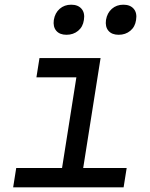

<svg xmlns="http://www.w3.org/2000/svg" viewBox="-20 -797 640 817"><path d="M36 0 49 -82H244L305 -468H135L148 -550H408L334 -82H519L506 0ZM485 -649Q456 -649 441.5 -666Q427 -683 431 -712Q436 -742 456 -759.5Q476 -777 505 -777Q534 -777 549 -759.5Q564 -742 559 -712Q555 -683 534.5 -666Q514 -649 485 -649ZM263 -649Q234 -649 219.5 -666Q205 -683 209 -712Q214 -742 234 -759.5Q254 -777 283 -777Q312 -777 327 -759.5Q342 -742 337 -712Q333 -683 312.5 -666Q292 -649 263 -649Z"/></svg>

Font: NKDuy Mono
Style: Italic
Weight: 400
Italic angle: -9°
Monospace: yes
Designer: NKDuy
Foundry: NKDuy
Version: Version 2.251; ttfautohint (v1.8.4.7-5d5b)